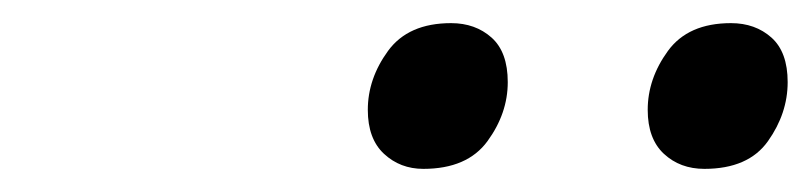

<svg xmlns="http://www.w3.org/2000/svg" viewBox="-20 -815 701 166"><path d="M346 -669Q326 -669 312 -682Q298 -695 298 -720Q298 -747 315.5 -771Q333 -795 370 -795Q391 -795 405 -782.5Q419 -770 419 -744Q419 -717 401.5 -693Q384 -669 346 -669ZM589 -669Q568 -669 554 -682Q540 -695 540 -720Q540 -747 557.5 -771Q575 -795 612 -795Q633 -795 647 -782.5Q661 -770 661 -744Q661 -717 644 -693Q627 -669 589 -669Z"/></svg>

Font: Playwrite NL
Style: Regular
Weight: 400
Designer: Veronika Burian, José Scaglione
Foundry: TypeTogether
Version: Version 1.002